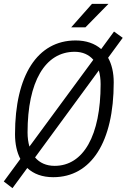

<svg xmlns="http://www.w3.org/2000/svg" viewBox="-27 -914 660 1001"><path d="M38.1 66.9 115.2 -38.1C148.4 -6.8 194.3 9.8 250.5 9.8C448.7 9.8 565.9 -173.8 565.9 -484.4C565.9 -535.2 555.7 -578.6 536.6 -612.8L612.8 -716.8L567.4 -749.5L500.5 -658.2C466.8 -687.5 421.9 -703.1 367.2 -703.1C168.5 -703.1 51.3 -521.5 51.3 -214.4C51.3 -163.6 61 -120.1 79.1 -85.4L-7.3 32.2ZM257.8 -49.3C214.4 -49.3 179.7 -64.9 155.8 -93.3L488.3 -546.9C494.1 -525.9 497.6 -502 497.6 -475.1C497.6 -207.5 408.2 -49.3 257.8 -49.3ZM126.5 -149.9C120.1 -171.4 116.7 -196.3 116.7 -223.6C116.7 -487.8 208 -644 362.3 -644C403.3 -644 436 -629.4 459.5 -602.5ZM344.2 -771.5H418.5L538.6 -894H452.6Z"/></svg>

Font: Cascadia Code NF Light
Style: Italic
Weight: 300
Italic angle: -10°
Monospace: yes
Designer: Aaron Bell
Foundry: Saja Typeworks
Version: Version 2404.023